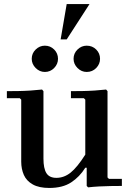

<svg xmlns="http://www.w3.org/2000/svg" viewBox="-20 -920 651 950"><path d="M512 -42 519 -35H583V0Q557 0 528 0.5Q499 1 470.5 2.5Q442 4 416 7L409 0V-90H402Q374 -45 332 -17.5Q290 10 224 10Q173 10 142 -7.5Q111 -25 98 -54.5Q85 -84 85 -120V-427L78 -434H14V-469Q40 -469 70.5 -469.5Q101 -470 131.5 -472Q162 -474 188 -477L195 -469V-135Q195 -87 209.5 -63.5Q224 -40 259 -40Q297 -40 329.5 -66Q362 -92 402 -155V-427L395 -434H331V-469Q357 -469 387.5 -469.5Q418 -470 448.5 -472Q479 -474 505 -477L512 -469ZM409 -564Q383 -564 363.5 -583.5Q344 -603 344 -629Q344 -656 363.5 -675Q383 -694 409 -694Q437 -694 456 -675Q475 -656 475 -629Q475 -603 456 -583.5Q437 -564 409 -564ZM202 -564Q176 -564 156.5 -583.5Q137 -603 137 -629Q137 -656 156.5 -675Q176 -694 202 -694Q229 -694 248 -675Q267 -656 267 -629Q267 -603 248 -583.5Q229 -564 202 -564ZM280 -725 310 -900H423L310 -725Z"/></svg>

Font: Brygada 1918 SemiBold
Style: Regular
Weight: 600
Designer: Mateusz Machalski | Borys Kosmynka | Przemek Hoffer
Foundry: NIEPODLEGLA 2018
Version: Version 3.006